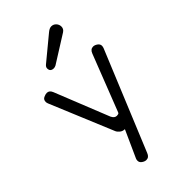

<svg xmlns="http://www.w3.org/2000/svg" viewBox="-190 -505 700 700"><g transform="rotate(-45 160.0 -155.0)"><path d="M15 -269Q15 -281 24.5 -285.5Q34 -290 41 -290Q54 -290 60 -275L144 -65Q151 -50 163 -50Q166 -50 170 -51Q174 -52 175 -56L260 -274Q266 -290 280 -290Q288 -290 296.5 -284Q305 -278 305 -269Q305 -265 303 -259L145 124Q139 140 125 140Q117 140 108.5 134Q100 128 100 119Q100 113 102 109L149 5Q138 5 130 -1.5Q122 -8 119 -15L17 -260Q15 -266 15 -269ZM112 -365 204 -441Q215 -450 224 -450Q235 -450 242.5 -442Q250 -434 250 -423Q250 -411 239 -404L134 -338Q128 -335 123 -335Q105 -335 105 -352Q105 -359 112 -365Z"/></g></svg>

Font: Dongle Light
Style: Regular
Weight: 300
Designer: Yanghee Ryu
Foundry: Yanghee Ryu
Version: Version 2.000